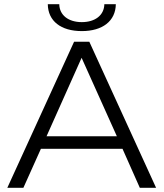

<svg xmlns="http://www.w3.org/2000/svg" viewBox="-20 -900 784 920"><path d="M372 -751C471 -751 534 -799 535 -880H480C479 -827 436 -794 372 -794C308 -794 265 -827 264 -880H209C210 -799 272 -751 372 -751ZM650 0H728L408 -700H335L15 0H92L176 -187H567ZM371 -623 540 -247H203Z"/></svg>

Font: Montserrat Z
Style: Regular
Weight: 400
Designer: Julieta Ulanovsky
Foundry: Julieta Ulanovsky
Version: Version 8.000